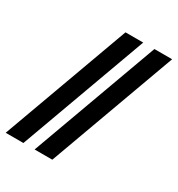

<svg xmlns="http://www.w3.org/2000/svg" viewBox="-191 -825 865 935"><g transform="rotate(30 241.5 -357.5)"><path d="M143.1 0 403.8 -715.3H503.4L242.7 0ZM-19.5 0 241.2 -715.3H340.8L80.1 0Z"/></g></svg>

Font: Elstob 8pt SemiBold
Style: Italic
Weight: 600
Italic angle: -20°
Designer: Peter S. Baker
Version: Version 1.015